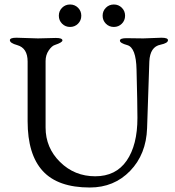

<svg xmlns="http://www.w3.org/2000/svg" viewBox="-20 -821 778 855"><path d="M437 -751Q437 -772 451.5 -786.5Q466 -801 487 -801Q508 -801 522.5 -786.5Q537 -772 537 -751Q537 -730 522.5 -715.5Q508 -701 487 -701Q466 -701 451.5 -715.5Q437 -730 437 -751ZM242 -751Q242 -772 256.5 -786.5Q271 -801 292 -801Q313 -801 327.5 -786.5Q342 -772 342 -751Q342 -730 327.5 -715.5Q313 -701 292 -701Q271 -701 256.5 -715.5Q242 -730 242 -751ZM543 -651 618 -650 699 -653Q728 -653 728 -642Q728 -629 695 -622Q648 -613 645 -547Q644 -536 635 -250Q631 -134 559.5 -60Q488 14 380 14Q238 14 170.5 -59.5Q103 -133 103 -281V-547Q103 -607 57 -620Q24 -629 24 -642Q24 -653 53 -653L149 -650L229 -652Q258 -652 258 -641Q258 -632 225 -621Q211 -617 197 -596.5Q183 -576 183 -549V-253Q183 -163 247.5 -99.5Q312 -36 404 -36Q496 -36 544 -105.5Q592 -175 592 -296Q592 -357 588 -511Q586 -609 547 -620Q514 -629 514 -640Q514 -651 543 -651Z"/></svg>

Font: EB Garamond
Style: Regular
Weight: 400
Version: Version 0.012